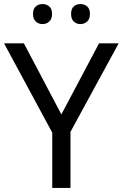

<svg xmlns="http://www.w3.org/2000/svg" viewBox="-20 -928 606 948"><path d="M283 -363 469 -714H566L328 -277V0H238V-273L0 -714H98ZM143 -859Q143 -885 157 -896.5Q171 -908 190 -908Q209 -908 223 -896.5Q237 -885 237 -859Q237 -834 223 -821.5Q209 -809 190 -809Q171 -809 157 -821.5Q143 -834 143 -859ZM331 -859Q331 -885 344.5 -896.5Q358 -908 377 -908Q396 -908 410 -896.5Q424 -885 424 -859Q424 -834 410 -821.5Q396 -809 377 -809Q358 -809 344.5 -821.5Q331 -834 331 -859Z"/></svg>

Font: Noto Sans Kawi
Style: Regular
Weight: 400
Designer: Fadhl Haqq
Version: Version 1.000